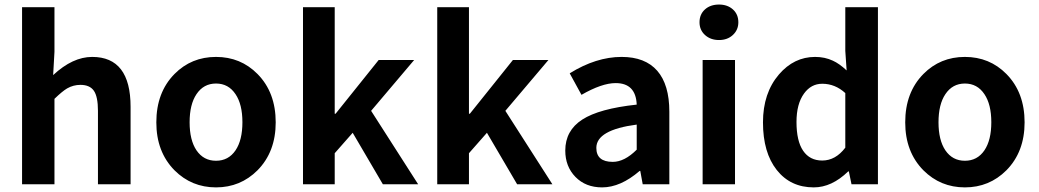

<svg xmlns="http://www.w3.org/2000/svg" viewBox="-20 -811 4572 845"><path d="M77.1 0V-779.3H219.7V-583L213.9 -480.5Q299.8 -560.5 385.7 -560.5Q554.7 -560.5 554.7 -340.8V0H411.1V-323.2Q411.1 -385.7 393.1 -411.6Q375 -437.5 334 -437.5Q302.7 -437.5 275.4 -421.9Q253.9 -409.2 219.7 -376V0Z M748 -61.5Q668 -142.6 668 -272.5Q668 -404.3 748 -485.4Q822.3 -560.5 930.7 -560.5Q1039.1 -560.5 1113.3 -485.4Q1193.4 -404.3 1193.4 -272.5Q1193.4 -142.6 1113.3 -61.5Q1038.1 13.7 930.7 13.7Q823.2 13.7 748 -61.5ZM1016.6 -149.4Q1046.9 -194.3 1046.9 -272.9Q1046.9 -351.6 1016.6 -396.5Q985.4 -443.4 930.7 -443.4Q876 -443.4 844.7 -396.5Q814.5 -351.6 814.5 -272.9Q814.5 -194.3 844.7 -149.4Q876 -103.5 930.7 -103.5Q985.4 -103.5 1016.6 -149.4Z M1313.5 0V-779.3H1453.1V-310.5H1457L1646.5 -546.9H1802.7L1613.3 -323.2L1820.3 0H1665L1532.2 -226.6L1453.1 -136.7V0Z M1904.3 0V-779.3H2043.9V-310.5H2047.9L2237.3 -546.9H2393.6L2204.1 -323.2L2411.1 0H2255.9L2123 -226.6L2043.9 -136.7V0Z M2629.9 13.7Q2557.6 13.7 2512.7 -32.2Q2467.8 -78.1 2467.8 -148.4Q2467.8 -236.3 2542.5 -284.7Q2617.2 -333 2782.2 -350.6Q2778.3 -445.3 2689.5 -445.3Q2628.9 -445.3 2539.1 -393.6L2487.3 -488.3Q2603.5 -560.5 2715.8 -560.5Q2819.3 -560.5 2872.6 -499.5Q2925.8 -438.5 2925.8 -319.3V0H2808.6L2797.9 -58.6H2794.9Q2710.9 13.7 2629.9 13.7ZM2676.8 -98.6Q2728.5 -98.6 2782.2 -152.3V-262.7Q2604.5 -239.3 2604.5 -160.2Q2604.5 -98.6 2676.8 -98.6Z M3072.3 0V-546.9H3214.8V0ZM3058.6 -712.9Q3058.6 -748 3082.5 -769.5Q3106.4 -791 3144.5 -791Q3181.6 -791 3205.6 -769.5Q3229.5 -748 3229.5 -712.9Q3229.5 -679.7 3205.6 -657.2Q3181.6 -634.8 3144.5 -634.8Q3107.4 -634.8 3083 -656.7Q3058.6 -678.7 3058.6 -712.9Z M3561.5 13.7Q3459 13.7 3398.4 -63Q3337.9 -139.6 3337.9 -272.5Q3337.9 -401.4 3408.2 -483.4Q3474.6 -560.5 3567.4 -560.5Q3610.4 -560.5 3645.5 -543.9Q3673.8 -531.2 3706.1 -501L3700.2 -586.9V-779.3H3843.8V0H3727.5L3715.8 -56.6H3712.9Q3640.6 13.7 3561.5 13.7ZM3598.6 -104.5Q3657.2 -104.5 3700.2 -161.1V-401.4Q3655.3 -442.4 3598.6 -442.4Q3549.8 -442.4 3518.6 -399.4Q3485.4 -353.5 3485.4 -274.4Q3485.4 -190.4 3514.6 -147.5Q3543.9 -104.5 3598.6 -104.5Z M4043.9 -61.5Q3963.9 -142.6 3963.9 -272.5Q3963.9 -404.3 4043.9 -485.4Q4118.2 -560.5 4226.6 -560.5Q4335 -560.5 4409.2 -485.4Q4489.3 -404.3 4489.3 -272.5Q4489.3 -142.6 4409.2 -61.5Q4334 13.7 4226.6 13.7Q4119.1 13.7 4043.9 -61.5ZM4312.5 -149.4Q4342.8 -194.3 4342.8 -272.9Q4342.8 -351.6 4312.5 -396.5Q4281.2 -443.4 4226.6 -443.4Q4171.9 -443.4 4140.6 -396.5Q4110.4 -351.6 4110.4 -272.9Q4110.4 -194.3 4140.6 -149.4Q4171.9 -103.5 4226.6 -103.5Q4281.2 -103.5 4312.5 -149.4Z"/></svg>

Font: Bpmf GenYo Gothic B
Style: B
Weight: 700
Foundry: But Ko
Version: Version 1.320